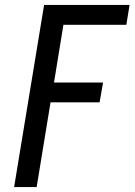

<svg xmlns="http://www.w3.org/2000/svg" viewBox="-20 -755 543 775"><path d="M37 0 158 -735H503L490 -655H236L198 -422H396L382 -342H184L128 0Z"/></svg>

Font: Iosevka Term Curly Medium
Style: Italic
Weight: 500
Italic angle: -9°
Designer: Belleve Invis
Foundry: Belleve Invis
Version: Version 32.3.0